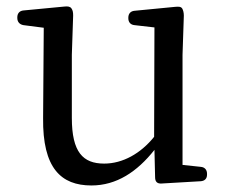

<svg xmlns="http://www.w3.org/2000/svg" viewBox="-20 -547 696 588"><path d="M260 21C337 21 400 -21 453 -88L455 -4C455 10 462 16 475 15L595 8C607 7 614 0 614 -12V-15C614 -27 607 -35 595 -36L539 -42V-379L543 -499C543 -508 541 -516 538 -521C534 -527 527 -527 516 -526L392 -514C380 -513 373 -505 373 -493V-491C373 -479 380 -471 392 -470L453 -463L452 -128C411 -77 356 -46 299 -46C234 -46 200 -81 200 -186V-379L204 -499C204 -509 203 -515 199 -521C195 -527 188 -528 178 -527L52 -515C40 -514 33 -506 33 -494V-492C33 -480 40 -472 52 -470L114 -462L112 -186C110 -32 167 21 260 21Z"/></svg>

Font: 寒蝉锦书宋 Text
Style: Regular
Weight: 400
Designer: 寒蝉锦书宋{Warren} 思源宋体{Ryoko NISHIZUKA 西塚涼子 (kana & ideographs); Frank Grießhammer (Latin, Greek & Cyrillic); Wenlong ZHANG 
Foundry: Adobe & ChillType
Version: Version 2.000;Glyphs 3.1.1 (3135)